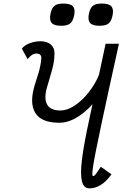

<svg xmlns="http://www.w3.org/2000/svg" viewBox="-20 -1046 689 1080"><path d="M509 -469Q484 -440 452.8 -414Q421.5 -388 386.2 -371.8Q351 -355.5 313.5 -355.5Q212.5 -355.5 178.5 -411Q144.5 -466.5 175.5 -568Q187.5 -606 194.8 -629.5Q202 -653 205.2 -668.5Q208.5 -684 210.2 -695.8Q212 -707.5 212.5 -721Q212 -734 204.2 -739.5Q196.5 -745 184 -745Q172 -745 159 -736.5Q146 -728 135.5 -713L103 -772Q117 -791.5 147 -802.8Q177 -814 207 -814Q243.5 -814 265.2 -796Q287 -778 286.5 -747Q286.5 -732 285.2 -717.5Q284 -703 280.2 -684Q276.5 -665 268 -635.5Q259.5 -606 246 -560.5Q226 -495 244.2 -459.8Q262.5 -424.5 319.5 -424.5Q354.5 -424.5 391.8 -447Q429 -469.5 462.2 -506.8Q495.5 -544 519.8 -589Q544 -634 553.5 -679ZM483.5 13.5Q450.5 13.5 441 -25.8Q431.5 -65 439.8 -137.5Q448 -210 468.8 -311Q489.5 -412 517 -535.5Q544.5 -659 574 -800H649Q616.5 -652.5 591.8 -539.8Q567 -427 549.8 -344.5Q532.5 -262 521.2 -206.2Q510 -150.5 504.8 -117.5Q499.5 -84.5 499.5 -70Q499.5 -55.5 503.5 -55.5Q511.5 -55.5 522.2 -71.2Q533 -87 547 -108L607 -65.5Q578.5 -25 547 -5.8Q515.5 13.5 483.5 13.5ZM539.5 -901Q500.5 -901 486.5 -917.2Q472.5 -933.5 480.5 -970.5Q487 -1001.5 503 -1013.8Q519 -1026 553 -1026Q592.5 -1026 606.5 -1010Q620.5 -994 613 -958.5Q606 -926 590 -913.5Q574 -901 539.5 -901ZM323.5 -901Q284.5 -901 270.5 -917.2Q256.5 -933.5 264.5 -970.5Q271 -1001.5 287 -1013.8Q303 -1026 337 -1026Q376.5 -1026 390.5 -1010Q404.5 -994 397 -958.5Q390 -926 374 -913.5Q358 -901 323.5 -901Z"/></svg>

Font: Victor Mono Thin
Style: Italic
Weight: 100
Italic angle: -12°
Monospace: yes
Designer: Rune Bjørnerås
Version: Version 1.561;gftools[0.9.30]